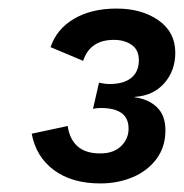

<svg xmlns="http://www.w3.org/2000/svg" viewBox="-20 -730 429 448"><path d="M214 -302Q148 -302 106 -333Q64 -364 54 -418L138 -436Q142 -406 160.5 -389Q179 -372 214 -372Q245 -372 262.5 -389Q280 -406 280 -430Q280 -478 215 -478Q205 -478 197 -476L211 -537Q224 -534 236 -534Q269 -534 286.5 -548.5Q304 -563 304 -589Q304 -614 287 -625.5Q270 -637 246 -637Q190 -637 174 -588L98 -620Q112 -662 152.5 -686Q193 -710 252 -710Q311 -710 350 -682.5Q389 -655 389 -607Q389 -565 363.5 -536Q338 -507 295 -504L294 -503Q326 -499 346 -480Q366 -461 366 -426Q366 -387 345 -359Q324 -331 289.5 -316.5Q255 -302 214 -302Z"/></svg>

Font: Prodigy Sans Medium
Style: Italic
Weight: 500
Italic angle: -13°
Designer: Wei Huang
Foundry: Wei Huang
Version: Version 1.003; ttfautohint (v1.8.3)